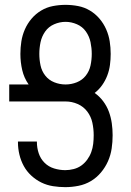

<svg xmlns="http://www.w3.org/2000/svg" viewBox="-20 -763 540 791"><path d="M249 8Q224 8 198.5 4Q173 0 150.5 -11Q128 -22 109 -39.5Q90 -57 78 -79Q66 -101 60 -126Q54 -151 54 -176V-180H132V-178Q132 -154 139.5 -131.5Q147 -109 163.5 -92.5Q180 -76 203 -69Q226 -62 249 -62Q266 -62 283.5 -66.5Q301 -71 315 -81Q329 -91 339.5 -105.5Q350 -120 356 -136.5Q362 -153 364 -170.5Q366 -188 366 -206Q366 -232 360.5 -257.5Q355 -283 339.5 -303.5Q324 -324 300 -334.5Q276 -345 250 -345H18V-415H98Q79 -442 71.5 -474.5Q64 -507 64 -541Q64 -567 68 -592.5Q72 -618 82.5 -642Q93 -666 110 -686Q127 -706 149.5 -719.5Q172 -733 198 -738Q224 -743 250 -743Q276 -743 302 -738Q328 -733 350.5 -719.5Q373 -706 390 -686Q407 -666 417.5 -642Q428 -618 432 -592.5Q436 -567 436 -541Q436 -518 433 -495.5Q430 -473 422 -452Q414 -431 401 -412.5Q388 -394 370 -380Q390 -366 405 -346Q420 -326 428.5 -303Q437 -280 440.5 -255.5Q444 -231 444 -206Q444 -178 440 -151Q436 -124 425 -99Q414 -74 396 -52.5Q378 -31 354.5 -17Q331 -3 303.5 2.5Q276 8 249 8ZM250 -415Q274 -415 296.5 -424Q319 -433 333.5 -451.5Q348 -470 353 -493.5Q358 -517 358 -541Q358 -565 353 -589Q348 -613 334 -633Q320 -653 297 -663Q274 -673 250 -673Q226 -673 203 -663Q180 -653 166 -633Q152 -613 147 -589Q142 -565 142 -541Q142 -517 147 -493.5Q152 -470 166.5 -451.5Q181 -433 203.5 -424Q226 -415 250 -415Z"/></svg>

Font: Iosevka
Style: Regular
Weight: 400
Monospace: yes
Designer: Belleve Invis
Foundry: Belleve Invis
Version: Version 33.2.3; ttfautohint (v1.8.4)